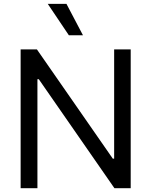

<svg xmlns="http://www.w3.org/2000/svg" viewBox="-20 -986 793 1006"><path d="M664.8 -727.3H578.1V-154.8H571L173.3 -727.3H88.1V0H176.1V-571H183.2L579.5 0H664.8ZM230.1 -965.9 340.9 -801.1H414.8L328.1 -965.9Z"/></svg>

Font: Magic Ui Pro
Style: Regular
Weight: 400
Designer: Stefan Endress, Andreas Faust
Version: Version 1.000;FEAKit 1.0